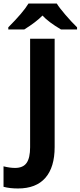

<svg xmlns="http://www.w3.org/2000/svg" viewBox="-89 -885 461 1100"><path d="M14.2 194.8Q-33.7 194.8 -68.8 185.1V67.9Q-32.7 77.1 -2.9 77.1Q43.5 77.1 63.5 48.3Q83.5 19.5 83.5 -41.5V-663.1H224.1V-42.5Q224.1 73.2 170.9 134Q117.7 194.8 14.2 194.8ZM260.3 -716.3Q189 -758.3 154.3 -795.9Q119.1 -759.3 50.3 -716.3H-41.5V-728.5Q43.9 -814 74.2 -864.7H236.3Q250.5 -841.3 285.2 -800.8Q319.8 -760.3 352.5 -728.5V-716.3Z"/></svg>

Font: Bpm'online Open Sans
Style: Bold
Weight: 700
Foundry: Ascender Corporation
Version: Version 1.10